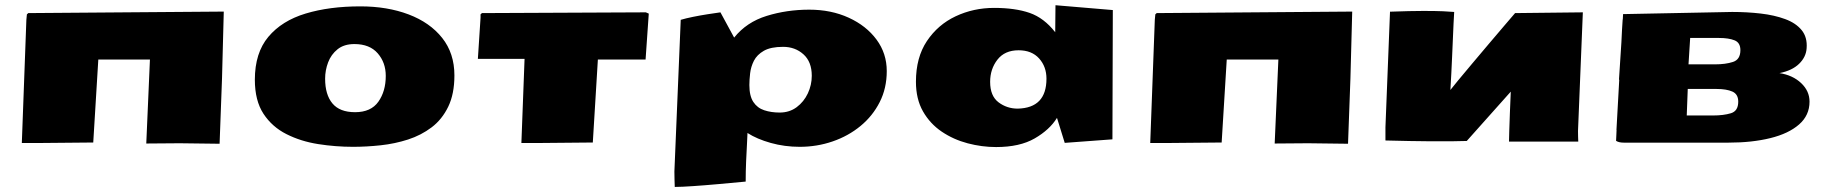

<svg xmlns="http://www.w3.org/2000/svg" viewBox="-20 -547 7034 739"><path d="M825.2 6.3 671.4 4.4 543 5.4 557.1 -317.9H358.4L338.9 1.5L132.3 3.4H64L81.5 -470.7L83.5 -491.7L88.9 -496.6L841.3 -502.4L834.5 -244.1Z M1338.9 18.1Q1271.5 18.1 1204.6 7.6Q1137.7 -2.9 1082.5 -30.8Q1027.3 -58.6 994.1 -109.1Q960.9 -159.7 960.9 -240.2Q960.9 -343.3 1012.9 -405.3Q1064.9 -467.3 1156.5 -494.9Q1248 -522.5 1366.7 -522.5Q1470.7 -522.5 1552.7 -491.5Q1634.8 -460.4 1681.9 -401.1Q1729 -341.8 1729 -256.8Q1729 -185.5 1705.3 -136.5Q1681.6 -87.4 1641.4 -56.9Q1601.1 -26.4 1550.5 -10Q1500 6.3 1445.3 12.2Q1390.6 18.1 1338.9 18.1ZM1346.7 -115.2Q1407.7 -115.2 1436.3 -155.5Q1464.8 -195.8 1464.8 -254.9Q1464.8 -306.2 1433.8 -341.8Q1402.8 -377.4 1344.2 -377.4Q1304.2 -377.4 1279.3 -357.4Q1254.4 -337.4 1242.9 -306.9Q1231.4 -276.4 1231.4 -244.1Q1231.4 -182.6 1259.5 -148.9Q1287.6 -115.2 1346.7 -115.2Z M1986.8 3.4 1999 -320.3H1819.3L1829.6 -479V-491.7L1835 -496.6L2465.8 -499.5L2477.1 -494.6L2464.8 -317.9H2281.2L2261.7 1.5L2055.2 3.4Z M2577.1 172.4Q2576.7 158.7 2576.2 143.6Q2575.7 128.4 2575.7 113.3L2600.1 -470.7Q2620.1 -476.6 2647.7 -482.2Q2675.3 -487.8 2703.6 -492.2Q2731.9 -496.6 2752.9 -499.5L2805.7 -402.3Q2853.5 -461.9 2930.9 -485.8Q3008.3 -509.8 3094.7 -509.8Q3179.2 -509.8 3246.8 -478.8Q3314.5 -447.8 3353.8 -394.5Q3393.1 -341.3 3393.1 -273.4Q3393.1 -207.5 3366 -154.1Q3338.9 -100.6 3292 -62Q3245.1 -23.4 3184.8 -2.7Q3124.5 18.1 3058.1 18.1Q3000 18.1 2946.8 3.2Q2893.6 -11.7 2856.9 -35.2V-31.7Q2856.9 -23.9 2855.2 5.1Q2853.5 34.2 2851.8 73.5Q2850.1 112.8 2850.1 151.9Q2799.3 156.7 2745.1 161.6Q2690.9 166.5 2647 169.4Q2603 172.4 2582 172.4ZM2981 -113.8Q3018.6 -113.8 3046.4 -134.5Q3074.2 -155.3 3089.4 -187.7Q3104.5 -220.2 3104.5 -255.4Q3104.5 -309.1 3072.5 -337.9Q3040.5 -366.7 2994.1 -366.7Q2946.8 -366.7 2920.2 -351.6Q2893.6 -336.4 2881.8 -313.2Q2870.1 -290 2867.2 -264.9Q2864.3 -239.7 2864.3 -219.7Q2864.3 -177.7 2879.6 -154.5Q2895 -131.3 2921.6 -122.6Q2948.2 -113.8 2981 -113.8Z M3814 19Q3759.3 19 3704.6 4.6Q3649.9 -9.8 3604.7 -40.3Q3559.6 -70.8 3532.5 -118.4Q3505.4 -166 3505.4 -232.4Q3505.4 -325.7 3547.6 -388.9Q3589.8 -452.1 3658.4 -484.4Q3727.1 -516.6 3806.2 -516.6Q3887.7 -516.6 3943.1 -497.3Q3998.5 -478 4041.5 -422.9L4042.5 -526.9L4263.2 -508.3L4261.7 -10.7L4078.1 2.9L4048.3 -93.3Q4020 -47.4 3962.4 -14.2Q3904.8 19 3814 19ZM3897 -128.9Q4007.8 -131.3 4007.8 -244.1Q4007.8 -290.5 3979.5 -322Q3951.2 -353.5 3900.4 -353.5Q3847.2 -353.5 3819.1 -317.4Q3791 -281.2 3791 -231.9Q3791 -177.7 3823.2 -153.3Q3855.5 -128.9 3897 -128.9Z M5168.5 6.3 5014.6 4.4 4886.2 5.4 4900.4 -317.9H4701.7L4682.1 1.5L4475.6 3.4H4407.2L4424.8 -470.7L4426.8 -491.7L4432.1 -496.6L5184.6 -502.4L5177.7 -244.1Z M5788.1 -2Q5788.1 -13.2 5789.1 -42.7Q5790 -72.3 5791.5 -112.3Q5793 -152.3 5794.9 -194.3L5625.5 -4.4Q5604.5 -3.4 5566.2 -3.2Q5527.8 -2.9 5485.1 -3.2Q5442.4 -3.4 5406 -4.2Q5369.6 -4.9 5352.5 -5.4L5312.5 -6.3V-57.1L5330.1 -502Q5409.7 -504.9 5458 -504.9Q5506.3 -504.9 5533.7 -503.7Q5561 -502.4 5577.1 -501L5574.7 -457Q5571.8 -393.1 5569.1 -328.9Q5566.4 -264.6 5562.5 -200.7Q5569.8 -210.4 5592.5 -237.8Q5615.2 -265.1 5646 -301.8Q5676.8 -338.4 5709.2 -376.7Q5741.7 -415 5769 -447Q5796.4 -479 5811.5 -496.6H5812L6072.3 -499.5L6053.7 -43.5V-40Q6053.7 -32.7 6054 -21.2Q6054.2 -9.8 6054.7 -2Z M6229.5 2Q6210.9 2 6200.2 -4.9Q6200.7 -16.1 6201.2 -25.9Q6201.7 -35.6 6202.1 -46.4L6201.7 -47.4L6212.4 -240.2L6211.4 -240.7L6220.7 -384.3L6223.1 -433.1L6225.6 -472.2H6226.1L6227.1 -492.7L6647 -501Q6704.1 -501 6756.8 -494.9Q6809.6 -488.8 6850.8 -473.6Q6892.1 -458.5 6914.6 -430.9Q6937 -403.3 6933.6 -360.8Q6931.2 -327.1 6904.5 -301.3Q6877.9 -275.4 6829.1 -265.6Q6879.9 -257.8 6912.4 -227.3Q6944.8 -196.8 6944.8 -155.8Q6944.8 -103 6904.5 -67.9Q6864.3 -32.7 6793.9 -15.4Q6723.6 2 6633.3 2ZM6479 -299.3H6580.6Q6621.6 -299.3 6650.1 -308.6Q6678.7 -317.9 6678.7 -354Q6678.7 -382.8 6656.2 -391.8Q6633.8 -400.9 6595.7 -400.9H6485.4ZM6472.2 -102.5H6572.8Q6613.8 -102.5 6642.1 -111.1Q6670.4 -119.6 6670.4 -155.8Q6670.4 -184.6 6647.7 -194.6Q6625 -204.6 6586.9 -204.6H6476.1Z"/></svg>

Font: Seymour One
Style: Regular
Weight: 400
Designer: Vernon Adams
Foundry: Vernon Adams
Version: Version 1.100; ttfautohint (v1.8.4.7-5d5b);gftools[0.9.33]